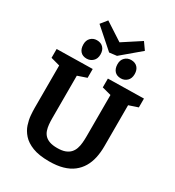

<svg xmlns="http://www.w3.org/2000/svg" viewBox="-244 -1196 1231 1350"><g transform="rotate(30 371.0 -521.5)"><path d="M434.3 -699 724.3 -704V-632.3L634.7 -602.3L651 -637.7V-274.7Q651 -224.3 641.5 -180.5Q632 -136.7 611 -101.3Q590 -66 557 -40.5Q524 -15 476.7 -1.5Q429.3 12 366.7 12Q284.3 12 232 -8.3Q179.7 -28.7 150.7 -61.5Q121.7 -94.3 109.5 -131.7Q97.3 -169 94.5 -203.3Q91.7 -237.7 91.7 -261.7V-637L108 -603L18.3 -627.3V-699L308.3 -704V-632.3L220.7 -602.3L235 -637V-261.7Q235 -235.7 237.3 -211.3Q239.7 -187 246.7 -166.3Q253.7 -145.7 268.3 -130.3Q283 -115 307.3 -106.3Q331.7 -97.7 368.7 -97.7Q406.7 -97.7 431.7 -106.8Q456.7 -116 472.2 -132.5Q487.7 -149 495.3 -171.2Q503 -193.3 505.3 -219.5Q507.7 -245.7 507.7 -274.7V-637.7L520.7 -604.7L434.3 -627.3ZM511.7 -745.3Q478.7 -745.3 460.7 -765Q442.7 -784.7 442 -819.7Q441.3 -854.3 461.8 -874.3Q482.3 -894.3 511.7 -894.3Q544.7 -894.3 563.3 -874.3Q582 -854.3 582 -819.7Q582 -784.7 561.5 -765Q541 -745.3 511.7 -745.3ZM233.7 -745.3Q201.3 -745.3 183.3 -765Q165.3 -784.7 164.7 -819.7Q164 -854.3 184.2 -874.3Q204.3 -894.3 233.7 -894.3Q266.7 -894.3 285.7 -874.3Q304.7 -854.3 304.7 -819.7Q304.7 -784.7 283.8 -765Q263 -745.3 233.7 -745.3ZM522 -1054.7 562.3 -997.7 410 -869.3 350.3 -862 190.7 -1003 232.3 -1054.7 427 -928.3 330 -929.7Z"/></g></svg>

Font: Bitter Thin
Style: Regular
Weight: 100
Designer: Sol Matas, and Bitter project Authors
Foundry: Sol Matas
Version: Version 2.002